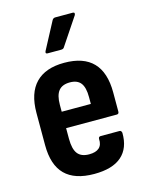

<svg xmlns="http://www.w3.org/2000/svg" viewBox="-109 -773 646 848"><g transform="rotate(-15 213.5 -348.5)"><path d="M216.1 8Q127 8 82.7 -36.2Q38.3 -80.4 38.3 -171.3V-318.2Q38.3 -409 82.9 -454.9Q127.4 -500.8 213.5 -500.8Q301.6 -500.8 345.4 -455.1Q389.2 -409.5 389.2 -318.3V-231.2Q389.2 -219.7 379.3 -219.7H147.4V-171.2Q147.4 -124.1 163.8 -102.9Q180.2 -81.6 216.6 -81.6Q246.9 -81.6 262 -95Q277.2 -108.4 275.6 -135.5Q275.6 -146.5 286 -146.5H371.8Q380.2 -146.5 382.2 -135.6Q383.3 -65.4 341.4 -28.7Q299.6 8 216.1 8ZM147.4 -294.8H280.6V-326.3Q280.6 -370.3 265 -390.5Q249.3 -410.7 215.5 -410.7Q180.2 -410.7 163.8 -390.2Q147.4 -369.7 147.4 -326.3ZM154.2 -560Q142.3 -560 147.7 -571.9L213.6 -696.3Q218.6 -704.7 227.5 -704.7H307.6Q313.6 -704.7 315 -701Q316.5 -697.3 313.6 -691.8L230.8 -568Q226.9 -560 215.9 -560Z"/></g></svg>

Font: Sofia Sans Condensed
Style: Regular
Weight: 400
Designer: Botio Nikoltchev, Ani Petrova
Foundry: lettersoup
Version: Version 4.100